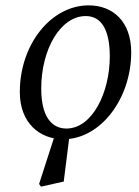

<svg xmlns="http://www.w3.org/2000/svg" viewBox="-20 -507 520 717"><path d="M187 -9 126 180 133 190 218 171 241 -12 187 -9ZM217 13C355 13 470 -138 470 -312C470 -425 403 -487 311 -487C172 -487 54 -343 54 -163C54 -49 127 13 217 13ZM228 -27C174 -27 134 -70 134 -176C134 -325 207 -447 300 -447C353 -447 390 -405 390 -296C390 -162 325 -27 228 -27Z"/></svg>

Font: Source Serif Variable
Style: Italic
Weight: 389
Italic angle: -12°
Designer: Frank Grießhammer
Foundry: Adobe Systems Incorporated
Version: Version 3.001;hotconv 1.0.111;makeotfexe 2.5.65597